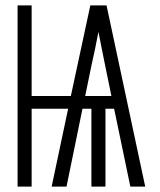

<svg xmlns="http://www.w3.org/2000/svg" viewBox="-20 -690 590 710"><path d="M45 0V-670H97V-335H242L314 -670H374L517 0H462L402 -288H370V0H318V-288H285L226 0H171L232 -288H97V0ZM392 -335 369 -447Q363 -478 356.5 -509Q350 -540 344 -572Q338 -540 331.5 -509Q325 -478 318 -447L295 -335Z"/></svg>

Font: Lode Dark
Style: Regular
Weight: 400
Monospace: yes
Designer: Belleve Invis
Foundry: Belleve Invis
Version: Version 29.2.0; ttfautohint (v1.8.3)